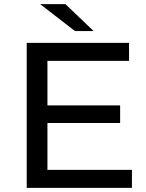

<svg xmlns="http://www.w3.org/2000/svg" viewBox="-20 -907 705 927"><path d="M200 -398H560V-313H200ZM209 -87H617V0H109V-700H603V-613H209ZM342 -757 174 -887H296L432 -757Z"/></svg>

Font: MOST Montserrat Medium
Style: Regular
Weight: 500
Designer: Julieta Ulanovsky
Foundry: Julieta Ulanovsky
Version: Version 8.000;March 11, 2024;FontCreator 15.0.0.2926 64-bit